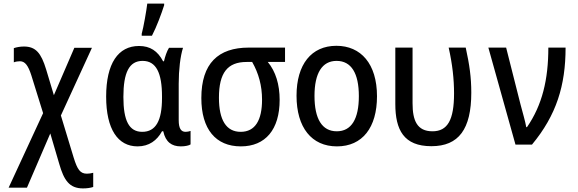

<svg xmlns="http://www.w3.org/2000/svg" viewBox="-20 -805 3220 1069"><path d="M442 244C465 244 484 241 499 236V157C488 160 476 162 464 162C427 162 411 140 390 72L319 -162L492 -539H394L280 -275L237 -418C209 -510 179 -546 113 -546C92 -546 72 -542 57 -537V-458C67 -462 80 -464 91 -464C120 -464 137 -439 154 -387L220 -175L28 240H130L260 -62L310 108C336 198 366 244 442 244Z M769 -617V-606H826C853 -658 879 -729 894 -776V-785H800C796 -750 779 -652 769 -617ZM746 10C810 10 854 -23 882 -74H889C902 -14 936 10 987 10C1011 10 1033 5 1041 -1V-76C1033 -73 1022 -71 1013 -71C988 -71 975 -90 975 -136V-339C975 -416 984 -493 999 -539H921C909 -520 899 -490 893 -464H888C858 -521 816 -549 754 -549C638 -549 571 -452 571 -267C571 -86 636 10 746 10ZM772 -71C698 -71 667 -134 667 -265C667 -401 699 -466 774 -466C850 -466 882 -398 882 -268V-259C882 -134 848 -71 772 -71Z M1321 10C1458 10 1537 -84 1537 -249C1537 -334 1515 -407 1471 -460H1567V-540H1365C1195 -540 1101 -452 1101 -259C1101 -86 1181 10 1321 10ZM1320 -71C1240 -71 1199 -136 1199 -261C1199 -400 1247 -460 1353 -460H1384C1420 -397 1439 -328 1439 -250C1439 -136 1401 -71 1320 -71Z M1856 10C1998 10 2079 -95 2079 -269C2079 -450 1989 -550 1853 -550C1714 -550 1631 -447 1631 -272C1631 -95 1715 10 1856 10ZM1855 -74C1773 -74 1731 -143 1731 -271C1731 -397 1773 -466 1854 -466C1936 -466 1978 -397 1978 -270C1978 -143 1937 -74 1855 -74Z M2382 9C2534 9 2604 -86 2604 -289C2604 -375 2594 -444 2573 -540H2478C2499 -447 2508 -364 2508 -285C2508 -137 2472 -74 2388 -74C2302 -74 2277 -134 2277 -230V-540H2181V-226C2181 -82 2228 9 2382 9Z M2850 0H2942C3078 -164 3129 -329 3129 -540H3033C3033 -362 2999 -220 2914 -97H2910C2905 -128 2890 -178 2878 -224L2798 -540H2699Z"/></svg>

Font: Noto Sans Mono Condensed Medium
Style: Regular
Weight: 500
Width: 3
Designer: Monotype Design Team
Foundry: Monotype Imaging Inc.
Version: Version 2.014